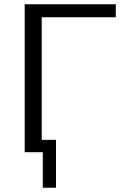

<svg xmlns="http://www.w3.org/2000/svg" viewBox="-20 -715 608 902"><path d="M96 0V-695H524V-634H176V-58H243V167H181V0Z"/></svg>

Font: Coval
Style: ExtraLight
Weight: 250
Foundry: Context Ltd
Version: Version 001.000